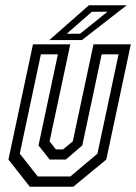

<svg xmlns="http://www.w3.org/2000/svg" viewBox="-20 -708 516 728"><path d="M93 0 12 -103 105 -540H246.5L168 -172L192 -141.5H219L256 -172L334.5 -540H476L383 -103L258 0ZM123 -39H247L349.5 -125.5L429.5 -502H365.5L292 -156.5L229.5 -103H168.5L126 -156.5L199.5 -502H135L55 -125.5ZM167 -556 317 -688H460.5L290.5 -556ZM233 -580H283.5L387.5 -663.5H328.5Z"/></svg>

Font: Tourney Condensed Regular
Style: Italic
Weight: 400
Width: 3
Italic angle: -12°
Designer: Tyler Finck
Foundry: Etcetera Type Co
Version: Version 1.010; ttfautohint (v1.8.3)